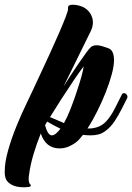

<svg xmlns="http://www.w3.org/2000/svg" viewBox="-65 -619 558 810"><path d="M33 171Q1 171 -20 158Q-41 145 -44 122Q-45 117 -45 112.5Q-45 108 -45 103Q-45 66 -31 16Q-17 -34 5 -88Q27 -142 50 -189Q56 -201 70.5 -232Q85 -263 105 -306Q125 -349 146 -394.5Q167 -440 184.5 -480.5Q202 -521 212.5 -548.5Q223 -576 222 -582V-587Q222 -599 241 -599Q263 -599 284 -590Q305 -580 316 -562Q327 -544 327 -524Q327 -508 319 -490L203 -254Q216 -275 233 -301Q250 -327 267.5 -352.5Q285 -378 298.5 -396.5Q312 -415 318 -420Q327 -428 342 -428Q353 -428 365 -424.5Q377 -421 391 -416Q405 -411 410.5 -397.5Q416 -384 416 -365Q416 -341 406.5 -305.5Q397 -270 381 -229.5Q365 -189 345 -149Q325 -109 304 -77Q326 -76 346.5 -83Q367 -90 383 -107Q403 -129 419.5 -161.5Q436 -194 449 -220Q452 -226 458 -226Q465 -226 470 -219Q475 -212 471 -204Q461 -184 447.5 -157.5Q434 -131 418 -107Q402 -83 383 -69Q367 -56 351 -52Q335 -48 318 -48Q310 -48 302 -48.5Q294 -49 285 -50Q269 -29 255 -18Q240 -7 223 0Q206 7 186 7Q128 7 107 -56Q89 -11 76 33Q63 77 58 115Q57 120 56.5 125.5Q56 131 56 136Q56 155 64 160Q65 161 65 163Q65 170 52 170Q47 171 42.5 171Q38 171 33 171ZM205 -100Q219 -125 231 -155.5Q243 -186 253 -215Q263 -244 269.5 -265.5Q276 -287 278 -294Q282 -308 284.5 -319.5Q287 -331 288 -339Q271 -317 246 -280Q221 -243 194.5 -202Q168 -161 146 -125L200 -102Q202 -100 205 -100ZM153 -48Q162 -48 171 -55.5Q180 -63 190 -76Q175 -83 161.5 -90.5Q148 -98 134 -106L125 -91Q127 -83 130 -75Q133 -67 137 -60Q145 -48 153 -48Z"/></svg>

Font: Praise
Style: Regular
Weight: 400
Designer: Robert E. Leuschke
Foundry: Robert E. Leuschke
Version: Version 1.100; ttfautohint (v1.8.3)